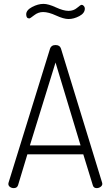

<svg xmlns="http://www.w3.org/2000/svg" viewBox="-20 -969 570 989"><path d="M51 0Q40 0 31.5 -6Q23 -12 23 -22Q23 -26 24 -28L238 -719Q244 -737 266 -737Q288 -737 294 -719L506 -28Q506 -27 506.5 -25.5Q507 -24 507 -22Q507 -13 498 -6.5Q489 0 478 0Q462 0 458 -15L409 -174H121L73 -15Q68 0 51 0ZM134 -220H395L266 -647ZM202 -907Q177 -907 156 -890.5Q135 -874 131 -874Q115 -874 115 -895Q115 -917 145.5 -933Q176 -949 204 -949Q229 -949 268 -931Q307 -913 333 -913Q359 -913 377 -928.5Q395 -944 400 -944Q407 -944 412 -938Q417 -932 417 -925Q417 -901 388.5 -886Q360 -871 333 -871Q308 -871 269 -889Q230 -907 202 -907Z"/></svg>

Font: Dosis
Style: Light
Weight: 300
Designer: Edgar Tolentino, Pablo Impallari, Igino Marini
Foundry: Edgar Tolentino, Pablo Impallari, Igino Marini
Version: Version 1.007